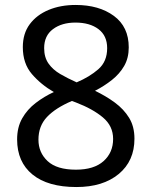

<svg xmlns="http://www.w3.org/2000/svg" viewBox="-20 -744 612 774"><path d="M285 -724Q379 -724 439 -680Q499 -636 499 -553Q499 -510 480.5 -478Q462 -446 431 -421.5Q400 -397 363 -378Q407 -357 443 -330.5Q479 -304 500.5 -269Q522 -234 522 -185Q522 -95 458.5 -42.5Q395 10 288 10Q173 10 111 -40.5Q49 -91 49 -182Q49 -231 69.5 -267Q90 -303 124 -329Q158 -355 197 -373Q145 -403 108.5 -445.5Q72 -488 72 -554Q72 -609 100 -646.5Q128 -684 176 -704Q224 -724 285 -724ZM284 -653Q229 -653 193.5 -626.5Q158 -600 158 -550Q158 -513 175.5 -488Q193 -463 223 -445.5Q253 -428 289 -412Q341 -434 376.5 -465Q412 -496 412 -550Q412 -600 377 -626.5Q342 -653 284 -653ZM135 -181Q135 -129 172 -94.5Q209 -60 286 -60Q359 -60 397.5 -94.5Q436 -129 436 -184Q436 -236 395 -270.5Q354 -305 286 -331L270 -337Q204 -309 169.5 -272.5Q135 -236 135 -181Z"/></svg>

Font: Noto Sans Khojki
Style: Regular
Weight: 400
Designer: Monotype Design Team
Foundry: Monotype Imaging Inc.
Version: Version 2.003; ttfautohint (v1.8.4.7-5d5b)